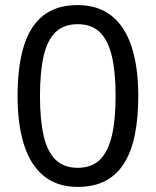

<svg xmlns="http://www.w3.org/2000/svg" viewBox="-20 -722 612 754"><path d="M523 -345Q523 -261 510 -195Q497 -129 468.5 -82.5Q440 -36 394.5 -12Q349 12 285 12Q205 12 152.5 -30.5Q100 -73 74.5 -153Q49 -233 49 -345Q49 -458 72.5 -537.5Q96 -617 148 -659.5Q200 -702 285 -702Q365 -702 418 -660Q471 -618 497 -538Q523 -458 523 -345ZM137 -345Q137 -251 151.5 -188.5Q166 -126 198.5 -94.5Q231 -63 285 -63Q339 -63 371.5 -94Q404 -125 419 -188Q434 -251 434 -345Q434 -440 419 -502.5Q404 -565 371.5 -596Q339 -627 285 -627Q231 -627 198.5 -596Q166 -565 151.5 -502.5Q137 -440 137 -345Z"/></svg>

Font: Noto Sans Kannada
Style: Regular
Weight: 400
Designer: Jelle Bosma - Monotype Design Team
Foundry: Monotype Imaging Inc.
Version: Version 2.003